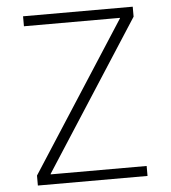

<svg xmlns="http://www.w3.org/2000/svg" viewBox="-52 -778 734 825"><g transform="rotate(-5 314.5 -365.0)"><path d="M78 -687V-730H551V-687L137 -45V-43H551V0H78V-43L492 -685V-687Z"/></g></svg>

Font: Mplus 1p Light
Style: Regular
Weight: 300
Version: Version 1.061